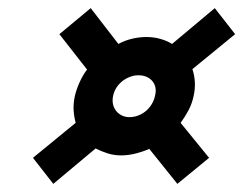

<svg xmlns="http://www.w3.org/2000/svg" viewBox="-20 -520 598 472"><path d="M453 -350 558 -436 508 -500 403 -412Q390 -420 374 -424.5Q358 -429 340 -429Q323 -429 305.5 -425Q288 -421 271 -412L203 -500L126 -436L194 -349Q184 -336 176 -318.5Q168 -301 164 -284Q160 -265 161 -249Q162 -233 166 -218L61 -132L111 -68L215 -155Q229 -148 244.5 -143Q260 -138 278 -138Q295 -138 313 -142.5Q331 -147 347 -154L416 -68L494 -132L424 -218Q435 -233 443.5 -249Q452 -265 456 -284Q460 -302 459 -318.5Q458 -335 453 -350ZM298 -232Q285 -232 274.5 -239Q264 -246 259.5 -258Q255 -270 258 -284Q261 -299 270.5 -310.5Q280 -322 293.5 -328.5Q307 -335 320 -335Q335 -335 345.5 -328.5Q356 -322 360.5 -310.5Q365 -299 361 -284Q358 -270 349 -258Q340 -246 326.5 -239Q313 -232 298 -232Z"/></svg>

Font: Advent Pro
Style: Italic
Weight: 400
Italic angle: -12°
Designer: VivaRado, Andreas Kalpakidis
Foundry: VivaRado, Andreas Kalpakidis
Version: Version 3.000